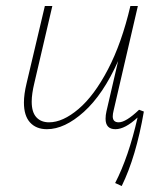

<svg xmlns="http://www.w3.org/2000/svg" viewBox="-20 -428 544 642"><path d="M461 -55Q435 96 387 194L365 184Q410 97 440 -35Q398 4 366 4Q333 4 333 -31Q333 -43 336 -56L375 -224Q325 -112 260.5 -54Q196 4 137 4Q101 4 80.5 -18.5Q60 -41 60 -85Q60 -113 69 -150L130 -408H155L95 -151Q86 -114 86 -88Q86 -53 101.5 -36Q117 -19 144 -19Q190 -19 242.5 -63.5Q295 -108 341 -196Q387 -284 416 -408H441L360 -59Q357 -47 357 -39Q357 -19 377 -19Q401 -19 445 -61Z"/></svg>

Font: Ysabeau Extralight
Style: Italic
Weight: 200
Italic angle: -12°
Designer: Christian Thalmann (Catharsis Fonts)
Version: Version 0.003